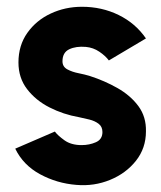

<svg xmlns="http://www.w3.org/2000/svg" viewBox="-20 -537 476 567"><path d="M205.5 9Q148 4.5 98.2 -22.5Q48.5 -49.5 25 -98L142 -148.5Q150.5 -137 170.2 -122.8Q190 -108.5 221 -108.5Q244 -108.5 263.2 -117Q282.5 -125.5 282.5 -147Q282.5 -163 271.2 -171.5Q260 -180 243.8 -184Q227.5 -188 213 -191Q167 -199 126.2 -219.8Q85.5 -240.5 60 -273.8Q34.5 -307 34.5 -352.5Q34.5 -403 60.8 -440Q87 -477 129.8 -497Q172.5 -517 222 -517Q280.5 -517 330.2 -492.8Q380 -468.5 411 -423.5L301.5 -358.5Q291.5 -372 273.5 -384.2Q255.5 -396.5 233.5 -398.5Q204.5 -401 184.5 -391.5Q164.5 -382 164.5 -356Q164.5 -340 178.8 -332.2Q193 -324.5 212 -320.8Q231 -317 245.5 -312.5Q289 -298.5 327.2 -276.8Q365.5 -255 388.8 -223.5Q412 -192 411 -149Q411 -99.5 381.5 -62.2Q352 -25 305 -5.8Q258 13.5 205.5 9Z"/></svg>

Font: Urbanist ExtraBold
Style: Regular
Weight: 800
Designer: Corey Hu
Foundry: Corey Hu
Version: Version 1.330; ttfautohint (v1.8.4.7-5d5b)